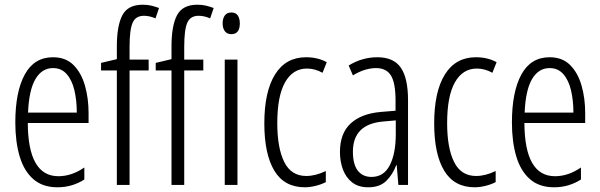

<svg xmlns="http://www.w3.org/2000/svg" viewBox="-20 -785 2547 815"><path d="M205 -542Q259 -542 292 -509Q325 -476 340.5 -422Q356 -368 356 -305V-263H98Q99 -37 228 -37Q284 -37 338 -74V-23Q313 -7 284.5 1.5Q256 10 224 10Q161 10 121.5 -24.5Q82 -59 63.5 -121Q45 -183 45 -265Q45 -395 85 -468.5Q125 -542 205 -542ZM205 -496Q158 -496 130.5 -449.5Q103 -403 99 -307H306Q306 -358 296 -401Q286 -444 263.5 -470Q241 -496 205 -496Z M611 -486H530V0H476V-486H409V-518L476 -534V-588Q476 -676 499.5 -720.5Q523 -765 586 -765Q606 -765 622.5 -761Q639 -757 655 -751L640 -707Q615 -718 591 -718Q556 -718 543 -688.5Q530 -659 530 -586V-532H611Z M843 -486H762V0H708V-486H641V-518L708 -534V-588Q708 -676 731.5 -720.5Q755 -765 818 -765Q838 -765 854.5 -761Q871 -757 887 -751L872 -707Q847 -718 823 -718Q788 -718 775 -688.5Q762 -659 762 -586V-532H843Z M962 -732Q981 -732 989.5 -719Q998 -706 998 -686Q998 -640 962 -640Q944 -640 934.5 -652.5Q925 -665 925 -686Q925 -706 934 -719Q943 -732 962 -732ZM988 -532V0H934V-532Z M1274 10Q1187 10 1144.5 -60.5Q1102 -131 1102 -261Q1102 -396 1147.5 -469Q1193 -542 1279 -542Q1329 -542 1367 -521L1349 -476Q1317 -494 1283 -494Q1223 -494 1190 -435.5Q1157 -377 1157 -262Q1157 -157 1186.5 -97.5Q1216 -38 1280 -38Q1319 -38 1363 -59V-12Q1344 -2 1319.5 4Q1295 10 1274 10Z M1582 -542Q1651 -542 1681.5 -497.5Q1712 -453 1712 -360V0H1671L1664 -84H1662Q1647 -44 1619.5 -17Q1592 10 1543 10Q1501 10 1474.5 -11Q1448 -32 1435.5 -66Q1423 -100 1423 -140Q1423 -219 1468.5 -261Q1514 -303 1598 -310L1659 -315V-358Q1659 -433 1639.5 -464.5Q1620 -496 1576 -496Q1555 -496 1530.5 -489Q1506 -482 1478 -465L1460 -507Q1517 -542 1582 -542ZM1604 -269Q1478 -257 1478 -141Q1478 -88 1498.5 -61Q1519 -34 1557 -34Q1609 -34 1634.5 -83.5Q1660 -133 1660 -216V-274Z M1995 10Q1908 10 1865.5 -60.5Q1823 -131 1823 -261Q1823 -396 1868.5 -469Q1914 -542 2000 -542Q2050 -542 2088 -521L2070 -476Q2038 -494 2004 -494Q1944 -494 1911 -435.5Q1878 -377 1878 -262Q1878 -157 1907.5 -97.5Q1937 -38 2001 -38Q2040 -38 2084 -59V-12Q2065 -2 2040.5 4Q2016 10 1995 10Z M2313 -542Q2367 -542 2400 -509Q2433 -476 2448.5 -422Q2464 -368 2464 -305V-263H2206Q2207 -37 2336 -37Q2392 -37 2446 -74V-23Q2421 -7 2392.5 1.5Q2364 10 2332 10Q2269 10 2229.5 -24.5Q2190 -59 2171.5 -121Q2153 -183 2153 -265Q2153 -395 2193 -468.5Q2233 -542 2313 -542ZM2313 -496Q2266 -496 2238.5 -449.5Q2211 -403 2207 -307H2414Q2414 -358 2404 -401Q2394 -444 2371.5 -470Q2349 -496 2313 -496Z"/></svg>

Font: Noto Sans Malayalam ExtraCondensed Light
Style: Regular
Weight: 300
Width: 2
Designer: Jelle Bosma - Monotype Design Team
Foundry: Monotype Imaging Inc.
Version: Version 2.104; ttfautohint (v1.8.4.7-5d5b)